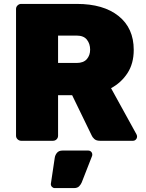

<svg xmlns="http://www.w3.org/2000/svg" viewBox="-20 -720 747 982"><path d="M88 0Q78 0 70 -7.5Q62 -15 62 -26V-674Q62 -685 70 -692.5Q78 -700 88 -700H373Q509 -700 586.5 -638Q664 -576 664 -465Q664 -395 632 -346Q600 -297 548 -269L678 -33Q681 -27 681 -22Q681 -13 675 -6.5Q669 0 660 0H491Q472 0 462 -9.5Q452 -19 449 -27L349 -233H277V-26Q277 -15 269.5 -7.5Q262 0 251 0ZM277 -398H372Q407 -398 424 -417.5Q441 -437 441 -466Q441 -496 424.5 -517Q408 -538 372 -538H277ZM260 242Q252 242 246 236Q240 230 240 221L260 87Q262 73 271.5 61.5Q281 50 300 50H431Q440 50 446 56Q452 62 452 71Q452 76 450 80L398 213Q394 223 385 232.5Q376 242 358 242Z"/></svg>

Font: Rubik ExtraBold
Style: Regular
Weight: 800
Designer: Hubert and Fischer
Foundry: Hubert and Fischer
Version: Version 2.300;gftools[0.9.30]